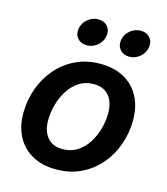

<svg xmlns="http://www.w3.org/2000/svg" viewBox="-112 -832 811 930"><g transform="rotate(15 293.5 -366.5)"><path d="M254.9 11.2Q185.5 11.2 135.7 -16.4Q85.9 -43.9 59.1 -94Q32.2 -144 32.2 -210.9Q32.2 -275.4 53.2 -334.5Q74.2 -393.6 113.5 -439.5Q152.8 -485.4 208.3 -512Q263.7 -538.6 332 -538.6Q401.4 -538.6 451.4 -511Q501.5 -483.4 528.1 -433.1Q554.7 -382.8 554.7 -315.4Q554.7 -251.5 533.9 -192.6Q513.2 -133.8 473.9 -87.9Q434.6 -42 379.4 -15.4Q324.2 11.2 254.9 11.2ZM260.3 -91.8Q302.2 -91.8 334 -112.3Q365.7 -132.8 387 -166.3Q408.2 -199.7 418.9 -239.5Q429.7 -279.3 429.7 -317.4Q429.7 -353.5 417.7 -380.1Q405.8 -406.7 382.8 -421.1Q359.9 -435.5 326.7 -435.5Q284.7 -435.5 253.2 -415Q221.7 -394.5 200.4 -361.1Q179.2 -327.6 168.2 -287.8Q157.2 -248 157.2 -209Q157.2 -155.3 183.8 -123.5Q210.4 -91.8 260.3 -91.8ZM456.5 -607.9Q426.8 -607.9 409.9 -627.7Q393.1 -647.5 397.9 -676.3Q402.3 -704.6 426 -724.4Q449.7 -744.1 479 -744.1Q508.8 -744.1 525.6 -724.6Q542.5 -705.1 537.6 -676.3Q533.2 -647.5 509.5 -627.7Q485.8 -607.9 456.5 -607.9ZM243.7 -607.9Q213.9 -607.9 197 -627.7Q180.2 -647.5 185.1 -676.3Q189.9 -704.6 213.4 -724.4Q236.8 -744.1 266.1 -744.1Q295.9 -744.1 312.7 -724.6Q329.6 -705.1 324.7 -676.3Q320.3 -647.5 296.6 -627.7Q272.9 -607.9 243.7 -607.9Z"/></g></svg>

Font: Inter 24pt SemiBold
Style: Italic
Weight: 600
Italic angle: -9.3988°
Designer: Rasmus Andersson
Foundry: rsms
Version: Version 4.001;git-66647c0bb